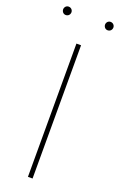

<svg xmlns="http://www.w3.org/2000/svg" viewBox="-168 -907 595 952"><g transform="rotate(20 129.5 -431.0)"><path d="M141.6 -703.1V0H117.2V-703.1ZM-2.9 -840.3Q-2.9 -846.2 0 -851.3Q2.9 -856.4 7.8 -859.4Q12.7 -862.3 18.6 -862.3Q24.9 -862.3 30 -859.4Q35.2 -856.4 38.1 -851.3Q41 -846.2 41 -840.3Q41 -834.5 38.1 -829.1Q35.2 -823.7 30 -820.8Q24.9 -817.9 18.6 -817.9Q12.7 -817.9 7.8 -820.8Q2.9 -823.7 0 -829.1Q-2.9 -834.5 -2.9 -840.3ZM218.3 -840.3Q218.3 -846.2 221.2 -851.3Q224.1 -856.4 229 -859.4Q233.9 -862.3 239.7 -862.3Q246.1 -862.3 251.2 -859.4Q256.3 -856.4 259.3 -851.3Q262.2 -846.2 262.2 -840.3Q262.2 -834.5 259.3 -829.1Q256.3 -823.7 251.2 -820.8Q246.1 -817.9 239.7 -817.9Q233.9 -817.9 229 -820.8Q224.1 -823.7 221.2 -829.1Q218.3 -834.5 218.3 -840.3Z"/></g></svg>

Font: Wand UI Pro
Style: Regular
Weight: 400
Designer: Andreas Faust
Version: Version 1.003;FEAKit 1.0